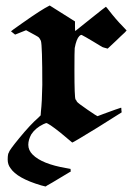

<svg xmlns="http://www.w3.org/2000/svg" viewBox="-20 -491 499 699"><path d="M8 90Q8 68 13 63Q13 57 50 12Q91 -38 120 -63L128 -71L129 -85Q133 -120 134 -182Q134 -325 129 -342Q129 -343 128 -344Q124 -352 121.5 -354.5Q119 -357 108 -363Q102 -366 97 -369L75 -381L35 -365L20 -377Q20 -378 60 -406Q132 -457 161 -471L253 -413V-396Q253 -378 254 -378L309 -422Q364 -466 365 -466Q365 -467 366.5 -465.5Q368 -464 370.5 -461Q373 -458 376 -454Q403 -419 426 -396L441 -380L438 -377Q438 -376 433 -371.5Q428 -367 419.5 -359Q411 -351 404 -344L372 -314Q353 -319 352 -320Q349 -322 319 -340Q289 -358 277 -364Q273 -364 269 -360Q258 -349 252 -316Q251 -306 251 -235Q251 -136 255 -129Q258 -126 260 -121Q263 -116 298 -92Q333 -68 335 -68L356 -76Q378 -84 400 -92L421 -99Q422 -99 422 -90L423 -82L334 -26Q246 28 243 28L200 -8Q156 -43 148 -43L138 -39Q109 -25 94 -2Q83 18 83 36Q83 56 99 72Q133 106 221 121Q235 124 237 124V129L238 133L193 160Q183 166 170.5 173.5Q158 181 152 184L146 188L130 184Q42 158 18 121Q8 108 8 90Z"/></svg>

Font: MathJax_Fraktur
Style: Bold
Weight: 700
Version: Version 1.1